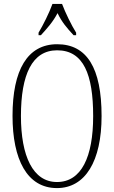

<svg xmlns="http://www.w3.org/2000/svg" viewBox="-20 -951 584 981"><path d="M177 -784V-771H189C223 -809 250 -838 274 -884C296 -838 321 -809 356 -771H369V-784C345 -822 314 -886 297 -931H248C232 -886 200 -822 177 -784ZM271 10C416 10 499 -128 499 -358C499 -604 424 -725 272 -725C120 -725 44 -593 44 -359C44 -137 118 10 271 10ZM271 -21C148 -21 87 -154 87 -358C87 -570 144 -694 272 -694C407 -694 456 -570 456 -358C456 -149 396 -21 271 -21Z"/></svg>

Font: Noto Serif Thai ExtraCondensed ExtraLight
Style: Regular
Weight: 200
Width: 2
Designer: Monotype Design Team
Foundry: Monotype Imaging Inc.
Version: Version 2.002